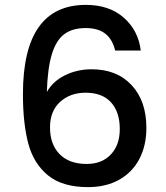

<svg xmlns="http://www.w3.org/2000/svg" viewBox="-20 -767 682 787"><path d="M74 -381Q74 -747 332 -747Q428 -747 487.5 -694.5Q547 -642 557 -560H452Q441 -606 411.5 -629Q382 -652 331 -652Q277 -652 243.5 -627Q210 -602 192.5 -544.5Q175 -487 172 -390Q197 -434 246.5 -458.5Q296 -483 356 -483Q459 -483 519.5 -418Q580 -353 580 -243Q580 -170 551 -115Q522 -60 468 -30Q414 0 341 0Q236 0 177 -48Q118 -96 96 -178.5Q74 -261 74 -381ZM335 -95Q398 -95 434.5 -134Q471 -173 471 -238Q471 -308 435 -347.5Q399 -387 331 -387Q268 -387 226.5 -349.5Q185 -312 185 -245Q185 -175 224.5 -135Q264 -95 335 -95Z"/></svg>

Font: Poppins-Tabular Medium
Style: Regular
Weight: 500
Designer: Ninad Kale (Devanagari), Jonny Pinhorn (Latin)
Foundry: Indian Type Foundry
Version: Version 4.004